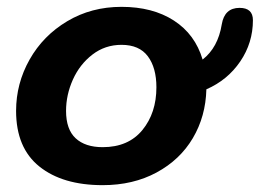

<svg xmlns="http://www.w3.org/2000/svg" viewBox="-20 -538 759 561"><path d="M583 -277Q581 -198 543.5 -134.5Q506 -71 437.5 -34Q369 3 280 3Q163 3 95 -51.5Q27 -106 27 -214Q27 -294 66.5 -364Q106 -434 176.5 -476Q247 -518 335 -518Q426 -518 488 -478Q550 -438 572 -364Q617 -399 628 -467Q636 -515 680 -515Q719 -515 719 -479Q719 -413 682 -358.5Q645 -304 583 -277ZM437 -283Q437 -340 412 -373.5Q387 -407 335 -407Q287 -407 250 -378.5Q213 -350 193 -305.5Q173 -261 173 -214Q173 -160 201 -134Q229 -108 280 -108Q355 -108 396 -158Q437 -208 437 -283Z"/></svg>

Font: Mali
Style: Bold Italic
Weight: 700
Italic angle: -10°
Version: Version 1.000; ttfautohint (v1.6)